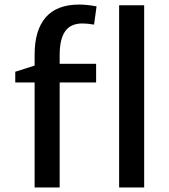

<svg xmlns="http://www.w3.org/2000/svg" viewBox="-20 -823 744 843"><path d="M47 0ZM242 -543H402V-461H242V0H132V-461H47V-508L132 -535V-584Q132 -690 180.5 -746.5Q229 -803 328 -803Q361 -803 404 -795L393 -715Q365 -720 342 -720Q290 -720 266 -685.5Q242 -651 242 -582ZM503 -800H613V0H503Z"/></svg>

Font: Martel Sans SemiBold
Style: Regular
Weight: 600
Designer: Dan Reynolds and Mathieu Réguer
Foundry: Dan Reynolds and Mathieu Réguer
Version: Version 1.002; ttfautohint (v1.1) -l 5 -r 5 -G 72 -x 0 -D la